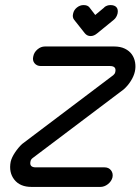

<svg xmlns="http://www.w3.org/2000/svg" viewBox="-20 -736 553 756"><path d="M272 -658Q264 -668 268 -683Q271 -697 283 -706.5Q295 -716 309 -716Q325 -716 332 -707L355 -677L373 -692Q383 -701 391 -707H390Q401 -716 415 -716Q431 -716 438.5 -707.5Q446 -699 443 -683Q439 -667 428 -658L363 -605Q350 -594 337 -594Q323 -594 314 -605ZM141 -476Q125 -476 116 -487Q107 -498 111 -514Q114 -530 127.5 -541.5Q141 -553 157 -553H429Q454 -553 471.5 -544.5Q489 -536 499 -522Q509 -508 512 -490Q515 -472 511 -454Q507 -436 495 -417Q483 -398 467 -384L109 -114Q101 -108 100 -100Q95 -77 121 -77H392Q408 -77 417 -65.5Q426 -54 423 -38Q419 -22 405 -11Q391 0 375 0H104Q59 0 36.5 -28.5Q14 -57 22 -99Q26 -116 39 -135.5Q52 -155 67 -169L426 -440Q429 -443 431 -445.5Q433 -448 434 -453Q439 -476 413 -476Z"/></svg>

Font: VDS Compensated
Style: Light Italic
Weight: 300
Italic angle: -12°
Designer: artmaker
Foundry: artmaker
Version: Version 1.000 2012 initial release